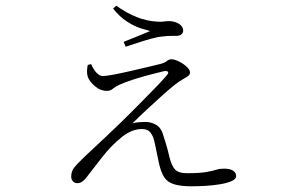

<svg xmlns="http://www.w3.org/2000/svg" viewBox="-20 -603 1040 674"><path d="M653 51Q613 51 590 43.5Q567 36 556 18.5Q545 1 538 -30Q534 -48 529.5 -71Q525 -94 520 -114Q516 -128 507 -139Q498 -150 478 -150Q461 -150 444 -143.5Q427 -137 409 -123Q369 -91 336.5 -48.5Q304 -6 281 23Q275 30 268 35Q261 40 251 40Q242 40 236 33.5Q230 27 230 17Q230 -2 241 -15.5Q252 -29 267 -43Q283 -59 307 -81Q331 -103 356 -127Q381 -151 401 -170Q430 -198 461.5 -230Q493 -262 521 -290.5Q549 -319 565 -338Q573 -347 569.5 -351Q566 -355 555 -353Q538 -349 509 -341.5Q480 -334 450 -324.5Q420 -315 398 -305Q384 -298 375.5 -291Q367 -284 356 -284Q332 -284 312.5 -301Q293 -318 288 -334Q285 -344 285.5 -354.5Q286 -365 288 -375L300 -378Q308 -359 319 -347.5Q330 -336 341 -336Q352 -336 378.5 -341Q405 -346 437.5 -353.5Q470 -361 499.5 -368Q529 -375 545 -379Q559 -383 566 -389Q573 -395 582 -395Q590 -395 601 -390.5Q612 -386 622.5 -379Q633 -372 640 -364Q647 -356 647 -348Q647 -341 640 -336Q633 -331 621.5 -324.5Q610 -318 597 -308Q581 -296 553 -271Q525 -246 495.5 -218.5Q466 -191 445 -170Q456 -173 468.5 -174Q481 -175 490 -175Q510 -175 527 -165.5Q544 -156 551 -135Q557 -117 563.5 -95Q570 -73 575 -51Q583 -19 595.5 -7Q608 5 636 5Q681 5 703.5 1Q726 -3 738.5 -7Q751 -11 765 -11Q787 -11 798 -4Q809 3 809 15Q809 26 792.5 33Q776 40 751.5 44Q727 48 700.5 49.5Q674 51 653 51ZM414 -456Q437 -465 463.5 -476Q490 -487 507 -494Q495 -497 473 -504Q451 -511 425.5 -527.5Q400 -544 377 -573L388 -583Q425 -557 460 -543Q495 -529 532 -527Q548 -526 556.5 -527.5Q565 -529 574 -529Q585 -529 596.5 -525Q608 -521 615.5 -513.5Q623 -506 623 -495Q623 -488 617 -482.5Q611 -477 597 -477Q587 -477 577.5 -477Q568 -477 552 -475Q535 -474 510 -467Q485 -460 461 -452Q437 -444 421 -439Z"/></svg>

Font: Noto Serif KR ExtraLight
Style: Regular
Weight: 200
Designer: Ryoko NISHIZUKA 西塚涼子 (kana & ideographs); Frank Grießhammer (Latin, Greek & Cyrillic); Wenlong ZHANG 张文龙 (bopomofo); San
Foundry: Adobe
Version: Version 2.002-H1;hotconv 1.1.0;makeotfexe 2.6.0